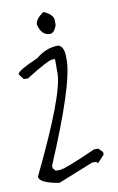

<svg xmlns="http://www.w3.org/2000/svg" viewBox="-91 -841 557 909"><g transform="rotate(-10 188.0 -386.0)"><path d="M220.2 -622.1H227.1Q253.9 -612.8 253.9 -562V-547.9Q253.9 -431.2 99.1 -67.9V-55.2L111.8 -41H131.8Q157.2 -41 308.1 -108.9H328.1L348.1 -88.9V-76.2L314.9 -41L308.1 -48.8H288.1L119.1 19Q23.9 2.9 23.9 -27.8Q200.2 -391.1 200.2 -494.1V-562H186Q167 -562 58.1 -494.1H38.1L18.1 -521Q18.1 -537.1 119.1 -581.1Q165 -620.1 220.2 -622.1ZM185.1 -791Q227.1 -772.9 231 -746.1V-719.2Q217.8 -683.1 197.8 -683.1Q157.7 -683.1 144 -736.8Q144 -764.2 185.1 -791Z"/></g></svg>

Font: Loved by the King
Style: Regular
Weight: 400
Designer: Kimberly Geswein
Foundry: Kimberly Geswein
Version: Version 1.002 2006